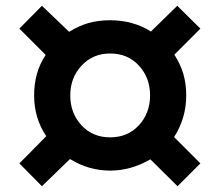

<svg xmlns="http://www.w3.org/2000/svg" viewBox="-20 -659 759 664"><path d="M593 -639 502 -550Q440 -589 361 -589Q320 -589 286.5 -579.5Q253 -570 219 -549L125 -639L47 -560L138 -469Q98 -410 98 -329Q98 -250 140 -188L47 -94L125 -15L222 -109Q287 -69 361 -69Q433 -69 500 -108L594 -15L673 -94L582 -185Q624 -250 624 -329Q624 -370 614 -403.5Q604 -437 583 -470L673 -560ZM361 -474Q422 -474 460.5 -432Q499 -390 499 -329Q499 -268 460.5 -226Q422 -184 361 -184Q300 -184 261.5 -226Q223 -268 223 -329Q223 -390 262 -432Q301 -474 361 -474Z"/></svg>

Font: Geom Black
Style: Bold
Weight: 900
Version: Version 1.102